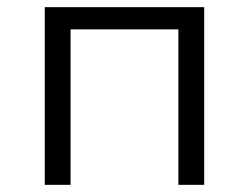

<svg xmlns="http://www.w3.org/2000/svg" viewBox="-20 -516 695 536"><path d="M105 0V-496H550V0H478V-434H177V0Z"/></svg>

Font: Nunito Sans 6pt Light
Style: Regular
Weight: 300
Version: Version 3.101;gftools[0.9.27]